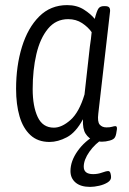

<svg xmlns="http://www.w3.org/2000/svg" viewBox="-20 -549 505 752"><path d="M174 7Q128 7 99 -20Q70 -47 56.5 -93.5Q43 -140 43 -201Q43 -291 66 -365.5Q89 -440 133.5 -484.5Q178 -529 243 -529Q281 -529 308.5 -511.5Q336 -494 351 -475Q359 -506 365.5 -515.5Q372 -525 387 -525H391Q404 -525 408 -519.5Q412 -514 411 -504L365 -104Q361 -72 370.5 -61Q380 -50 397 -50Q411 -50 419 -52.5Q427 -55 432 -55Q439 -55 438 -43Q437 -35 435 -25Q433 -15 430 -11Q426 -3 410 1.5Q394 6 379 6Q365 6 346.5 0Q328 -6 315.5 -25Q303 -44 305 -82Q277 -30 242 -11.5Q207 7 174 7ZM191 -49Q222 -49 256 -79Q290 -109 311 -179L332 -367Q334 -380 336 -395.5Q338 -411 339 -423Q325 -443 301.5 -458.5Q278 -474 247 -474Q199 -474 168 -436.5Q137 -399 122.5 -337Q108 -275 108 -200Q108 -133 127.5 -91Q147 -49 191 -49ZM333 183Q296 183 276 166Q256 149 256 121Q256 82 284 42.5Q312 3 356 -21L388 -9Q352 14 330 45.5Q308 77 308 104Q308 133 345 133Q363 133 379.5 127Q396 121 404 121Q410 121 412.5 129Q415 137 415 145Q415 157 401.5 165.5Q388 174 368.5 178.5Q349 183 333 183Z"/></svg>

Font: Asap Condensed Condensed Light
Style: Italic
Weight: 300
Width: 3
Italic angle: -6°
Designer: Pablo Cosgaya
Foundry: Omnibus-Type
Version: Version 3.001; ttfautohint (v1.8.4.7-5d5b)